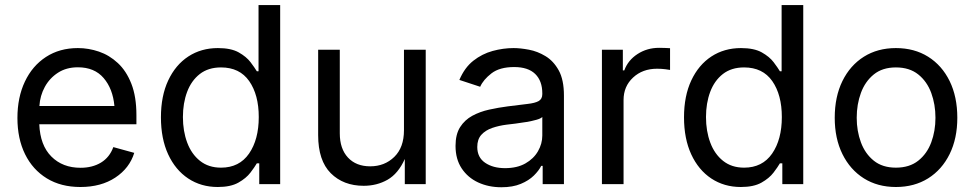

<svg xmlns="http://www.w3.org/2000/svg" viewBox="-20 -748 3960 780"><path d="M306.6 11.7Q227.5 11.7 170.2 -23.4Q112.8 -58.6 81.8 -121.6Q50.8 -184.6 50.8 -268.6Q50.8 -352.5 81.1 -416.5Q111.3 -480.5 166.7 -516.6Q222.2 -552.7 296.4 -552.7Q339.8 -552.7 382.1 -538.3Q424.3 -523.9 458.7 -491.9Q493.2 -460 513.7 -407.7Q534.2 -355.5 534.2 -279.8V-243.2H139.6Q143.1 -157.7 188.7 -112.1Q234.4 -66.4 307.1 -66.4Q355.5 -66.4 390.4 -87.6Q425.3 -108.9 440.4 -150.4L525.4 -127Q506.3 -64.9 448.5 -26.6Q390.6 11.7 306.6 11.7ZM140.1 -317.4H444.8Q438.5 -387.2 401.1 -430.9Q363.8 -474.6 296.4 -474.6Q249.5 -474.6 215.6 -452.6Q181.6 -430.7 162.1 -395Q142.6 -359.4 140.1 -317.4Z M864.7 11.7Q796.9 11.7 744.6 -22.9Q692.4 -57.6 663.1 -121.1Q633.8 -184.6 633.8 -271.5Q633.8 -357.9 663.3 -421.1Q692.9 -484.4 745.1 -518.6Q797.4 -552.7 865.2 -552.7Q918.5 -552.7 949.7 -535.2Q981 -517.6 997.8 -495.4Q1014.6 -473.1 1023.4 -458.5H1030.3V-727.5H1118.2V0H1033.2V-84.5H1023.4Q1014.6 -69.3 997.3 -46.6Q980 -23.9 948.5 -6.1Q917 11.7 864.7 11.7ZM877.9 -66.9Q952.1 -66.9 991.7 -124Q1031.2 -181.2 1031.2 -272.5Q1031.2 -362.8 992.4 -418.5Q953.6 -474.1 877.9 -474.1Q826.2 -474.1 791.7 -447.3Q757.3 -420.4 740.2 -374.8Q723.1 -329.1 723.1 -272.5Q723.1 -215.3 740.5 -168.7Q757.8 -122.1 792.5 -94.5Q827.1 -66.9 877.9 -66.9Z M1457.5 6.8Q1375 6.8 1323.7 -44.4Q1272.5 -95.7 1272.5 -199.2V-545.9H1360.4V-206.5Q1360.4 -143.6 1393.6 -107.9Q1426.8 -72.3 1483.9 -72.3Q1542.5 -72.3 1581.8 -110.6Q1621.1 -148.9 1621.1 -218.8V-545.9H1709.5V0H1624.5V-102.1Q1597.7 -42.5 1554.4 -17.8Q1511.2 6.8 1457.5 6.8Z M2016.6 12.7Q1964.8 12.7 1922.6 -6.8Q1880.4 -26.4 1855.5 -64Q1830.6 -101.6 1830.6 -155.3Q1830.6 -202.1 1849.1 -231.4Q1867.7 -260.7 1898.7 -277.6Q1929.7 -294.4 1967.3 -302.7Q2004.9 -311 2043 -315.9Q2091.8 -322.3 2122.6 -325.7Q2153.3 -329.1 2168.2 -337.4Q2183.1 -345.7 2183.1 -365.7V-368.7Q2183.1 -419.4 2154.3 -447.5Q2125.5 -475.6 2068.8 -475.6Q2009.8 -475.6 1976.6 -450Q1943.4 -424.3 1930.7 -395.5L1846.2 -423.3Q1867.2 -473.1 1902.8 -501.2Q1938.5 -529.3 1981.4 -541Q2024.4 -552.7 2066.4 -552.7Q2093.8 -552.7 2128.7 -546.1Q2163.6 -539.6 2196 -520Q2228.5 -500.5 2249.8 -462.2Q2271 -423.8 2271 -359.9V0H2184.6V-74.2H2178.7Q2169.4 -55.2 2148.9 -34.9Q2128.4 -14.6 2095.7 -1Q2063 12.7 2016.6 12.7ZM2031.7 -64.9Q2080.6 -64.9 2114.3 -84Q2147.9 -103 2165.5 -133.5Q2183.1 -164.1 2183.1 -197.3V-272.9Q2177.7 -266.6 2159.7 -261.5Q2141.6 -256.3 2118.4 -252.4Q2095.2 -248.5 2073.5 -245.8Q2051.8 -243.2 2039.1 -241.7Q2007.3 -237.8 1979.7 -228.3Q1952.1 -218.8 1935.5 -200.4Q1918.9 -182.1 1918.9 -150.9Q1918.9 -108.4 1950.9 -86.7Q1982.9 -64.9 2031.7 -64.9Z M2425.3 0V-545.9H2510.3V-461.9H2516.1Q2531.2 -503.4 2570.1 -528.6Q2608.9 -553.7 2657.7 -553.7Q2667.5 -553.7 2680.9 -553.2Q2694.3 -552.7 2702.1 -552.2V-463.9Q2698.2 -464.8 2682.6 -466.8Q2667 -468.8 2649.4 -468.8Q2590.3 -468.8 2551.8 -432.9Q2513.2 -397 2513.2 -341.8V0Z M2989.7 11.7Q2921.9 11.7 2869.6 -22.9Q2817.4 -57.6 2788.1 -121.1Q2758.8 -184.6 2758.8 -271.5Q2758.8 -357.9 2788.3 -421.1Q2817.9 -484.4 2870.1 -518.6Q2922.4 -552.7 2990.2 -552.7Q3043.5 -552.7 3074.7 -535.2Q3106 -517.6 3122.8 -495.4Q3139.6 -473.1 3148.4 -458.5H3155.3V-727.5H3243.2V0H3158.2V-84.5H3148.4Q3139.6 -69.3 3122.3 -46.6Q3105 -23.9 3073.5 -6.1Q3042 11.7 2989.7 11.7ZM3002.9 -66.9Q3077.1 -66.9 3116.7 -124Q3156.2 -181.2 3156.2 -272.5Q3156.2 -362.8 3117.4 -418.5Q3078.6 -474.1 3002.9 -474.1Q2951.2 -474.1 2916.7 -447.3Q2882.3 -420.4 2865.2 -374.8Q2848.1 -329.1 2848.1 -272.5Q2848.1 -215.3 2865.5 -168.7Q2882.8 -122.1 2917.5 -94.5Q2952.1 -66.9 3002.9 -66.9Z M3619.6 11.7Q3545.4 11.7 3489.5 -23.4Q3433.6 -58.6 3402.3 -122.1Q3371.1 -185.5 3371.1 -269.5Q3371.1 -355 3402.3 -418.7Q3433.6 -482.4 3489.5 -517.6Q3545.4 -552.7 3619.6 -552.7Q3694.3 -552.7 3750.5 -517.6Q3806.6 -482.4 3837.9 -418.7Q3869.1 -355 3869.1 -269.5Q3869.1 -185.5 3837.9 -122.1Q3806.6 -58.6 3750.5 -23.4Q3694.3 11.7 3619.6 11.7ZM3619.6 -66.9Q3674.8 -66.9 3710.4 -95.2Q3746.1 -123.5 3763.2 -169.7Q3780.3 -215.8 3780.3 -269.5Q3780.3 -323.7 3763.2 -370.4Q3746.1 -417 3710.4 -445.6Q3674.8 -474.1 3619.6 -474.1Q3564.9 -474.1 3529.8 -445.6Q3494.6 -417 3477.5 -370.6Q3460.4 -324.2 3460.4 -269.5Q3460.4 -215.8 3477.5 -169.7Q3494.6 -123.5 3529.8 -95.2Q3564.9 -66.9 3619.6 -66.9Z"/></svg>

Font: Inter
Style: Regular
Weight: 400
Designer: Rasmus Andersson
Foundry: rsms
Version: Version 4.001;git-9221beed3